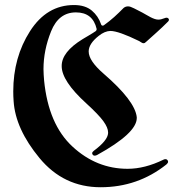

<svg xmlns="http://www.w3.org/2000/svg" viewBox="-20 -746 727 778"><path d="M373 -117.7Q367.2 -115.2 363.8 -115.2Q358.4 -115.2 356 -118.7Q353.5 -122.1 353.5 -125Q353.5 -129.9 359.9 -134.8Q416.5 -176.8 418 -206.5V-207V-208V-208.5V-209V-209.5Q418 -228.5 398.9 -254.9Q379.9 -281.2 330.1 -326.7Q230 -417.5 230 -478V-478.5V-479Q230 -535.2 314 -586.9Q315.4 -587.9 321.3 -591.3Q327.1 -594.7 337.9 -601.1Q348.6 -607.4 356 -612.1Q363.3 -616.7 368.2 -620.1Q371.6 -623.5 371.6 -627V-627.4V-627.9V-628.4V-628.9Q356 -695.8 287.6 -695.8Q217.8 -695.8 187 -619.1Q156.2 -542.5 156.2 -465.8Q156.2 -454.6 157 -443.1Q157.7 -431.6 158.7 -419.9Q176.3 -241.7 273.9 -151.9Q371.1 -62 497.1 -62Q566.9 -62 642.6 -99.1Q646.5 -101.1 650.4 -101.1Q655.8 -101.1 658.4 -97.4Q661.1 -93.8 661.1 -90.8Q661.1 -85.4 654.3 -79.6Q538.1 12.7 387.7 12.7Q237.8 12.7 140.1 -105.5Q42.5 -223.6 35.2 -335.9Q33.7 -356.4 33.7 -375.5Q33.7 -513.7 101.6 -619.6Q169.4 -725.6 279.8 -725.6Q325.2 -725.6 352.1 -703.1Q378.4 -680.7 389.2 -648.4Q391.1 -642.1 396 -642.1Q398.9 -642.1 401.4 -644Q423.3 -659.7 442.9 -677.2Q462.4 -694.8 481 -713.9Q488.8 -720.2 499 -720.2Q507.8 -720.2 523.2 -712.2Q538.6 -704.1 556.2 -695.3Q564.5 -690.9 573 -685.8Q581.5 -680.7 590.1 -676.3Q598.6 -671.9 606.7 -669.2Q614.7 -666.5 621.6 -666.5Q632.3 -666.5 645.5 -671.9Q651.4 -674.3 654.8 -674.3Q659.2 -674.3 661.9 -671.6Q664.6 -668.9 664.6 -666Q664.6 -662.1 661.1 -658.7Q636.2 -633.8 614.7 -614.7Q593.3 -595.7 572.8 -577.1Q568.4 -572.8 566.4 -571.8Q563.5 -570.8 561.5 -570.8Q557.6 -570.8 552.5 -574.2Q547.4 -577.6 543.9 -579.6Q460 -620.6 427.2 -620.6Q404.3 -620.1 379.9 -600.6Q340.3 -569.3 339.4 -539.1V-538.1V-537.6V-537.1Q339.4 -500 399.4 -447.8Q527.3 -337.4 534.2 -271V-269V-268.6V-268.1V-267.6Q534.2 -206.5 373 -117.7Z"/></svg>

Font: UnifrakturMaguntia sl
Style: Regular
Weight: 400
Designer: j. 'mach' wust, based on a font by Peter Wiegel, original typeface by Carl Albert Fahrenwaldt 1901
Version: Version 2010-11-24